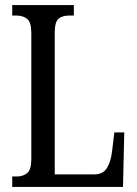

<svg xmlns="http://www.w3.org/2000/svg" viewBox="-20 -734 538 754"><path d="M28 0V-41H47Q70 -41 86.5 -54Q103 -67 103 -110V-603Q103 -647 86.5 -660Q70 -673 44 -673H28V-714H270V-673H253Q225 -673 210 -660.5Q195 -648 195 -606V-49H349Q384 -49 399.5 -73.5Q415 -98 420 -139L429 -214H468L463 0Z"/></svg>

Font: Noto Serif Thai ExtraCondensed
Style: Regular
Weight: 400
Width: 2
Designer: Monotype Design Team
Foundry: Monotype Imaging Inc.
Version: Version 2.002; ttfautohint (v1.8.4.7-5d5b)